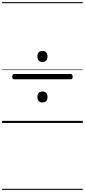

<svg xmlns="http://www.w3.org/2000/svg" viewBox="-20 -1163 803 1816"><path d="M114 -413Q105 -413 100.5 -419Q96 -425 96 -437Q96 -463 114 -463H649Q658 -463 662.5 -456.5Q667 -450 667 -437Q667 -413 649 -413ZM381 -194Q358 -194 346 -207Q334 -220 334 -246Q334 -272 346 -284.5Q358 -297 381 -297Q405 -297 417 -284.5Q429 -272 429 -246Q429 -220 417 -207Q405 -194 381 -194ZM381 -577Q358 -577 346 -590.5Q334 -604 334 -629Q334 -655 346 -668Q358 -681 381 -681Q405 -681 417 -668Q429 -655 429 -629Q429 -604 417 -590.5Q405 -577 381 -577ZM0 623H763V633H0ZM0 -20H763V0H0ZM0 -505H763V-500H0ZM0 -1143H763V-1133H0Z"/></svg>

Font: Playwrite CL Guides
Style: Regular
Weight: 400
Designer: Veronika Burian, José Scaglione
Foundry: TypeTogether
Version: Version 1.003